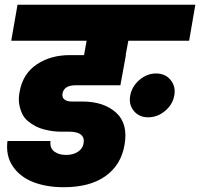

<svg xmlns="http://www.w3.org/2000/svg" viewBox="-20 -760 836 802"><path d="M599.1 -270Q561 -270 539.1 -296.6Q517.1 -323.2 523.9 -360.8Q530.8 -398.9 562.3 -426Q593.8 -453.1 631.8 -453.1Q670.4 -453.1 692.6 -426Q714.8 -398.9 708 -360.8Q701.2 -323.2 669.4 -296.6Q637.7 -270 599.1 -270ZM26.9 -589.8 53.2 -740.2H795.9L770 -589.8H516.1L504.9 -529.8H505.9L482.9 -403.8H295.9Q248 -403.8 241.2 -370.1Q238.3 -353 249 -344.5Q259.8 -335.9 279.8 -335.9H324.2Q413.6 -335.9 464.8 -289.6Q516.1 -243.2 500 -153.8Q485.4 -70.3 420.4 -24.2Q355.5 22 246.1 22Q173.8 22 118.7 0.5Q63.5 -21 33.4 -65.4Q3.4 -109.9 11.2 -170.9H190.9Q187.5 -141.6 206.5 -127.2Q225.6 -112.8 255.9 -112.8Q285.2 -112.8 305.4 -126Q325.7 -139.2 329.1 -161.1Q333.5 -185.1 318.1 -197.5Q302.7 -210 269 -210H234.9Q217.8 -210 200.9 -212.2Q184.1 -214.4 164.6 -219.2Q145 -224.1 128.7 -232.7Q112.3 -241.2 96.9 -253.9Q81.5 -266.6 73 -284.2Q64.5 -301.8 60.3 -324.7Q56.2 -347.7 62 -377Q75.2 -451.7 133.1 -490.7Q190.9 -529.8 272 -529.8H331.1L341.8 -589.8Z"/></svg>

Font: Poppins ExtraBold
Style: Italic
Weight: 800
Italic angle: -10°
Designer: Ninad Kale (Devanagari), Jonny Pinhorn (Latin)
Foundry: Indian Type Foundry
Version: Version 3.200;PS 1.000;hotconv 16.6.54;makeotf.lib2.5.65590